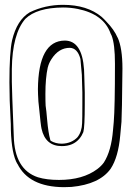

<svg xmlns="http://www.w3.org/2000/svg" viewBox="-20 -731 527 795"><path d="M321 -348 319 -416V-420Q314 -482 313 -487Q301 -532 269 -533Q223 -533 193 -486Q182 -469 178 -452V-453Q168 -408 168 -342Q168 -309 169 -292V-293Q172 -274 175 -237Q180 -180 188 -153L187 -154L190 -148Q210 -136 236 -136Q277 -137 302 -164L301 -163Q319 -186 320 -221Q321 -235 321 -300ZM467 -575V-576Q487 -532 487 -447Q485 -256 483 -227Q482 -215 481 -205L478 -172Q470 -80 438 -32Q392 32 276 43Q260 44 244 44Q99 43 52 -53V-52Q28 -93 25 -193Q25 -222 24 -232Q19 -317 19 -390Q19 -513 30 -564Q50 -648 103 -680Q167 -711 241 -711Q341 -711 401 -661Q412 -651 420 -642Q453 -608 467 -575ZM329 -416 331 -348V-300Q331 -204 325 -184Q319 -169 309 -157Q283 -126 236 -126Q168 -126 152 -198Q149 -209 141 -292Q140 -303 139 -311Q137 -345 137 -362Q139 -562 248 -563Q320 -563 328 -443Q329 -430 329 -416ZM438 -592Q410 -672 302 -694Q272 -700 241 -700Q132 -699 85 -653Q31 -591 29 -445Q29 -443 29 -392Q29 -366 37 -168Q40 -29 137 3Q173 14 224 14Q323 14 383 -31Q400 -44 410 -58Q441 -106 448 -193L451 -226Q456 -285 456 -467Q456 -549 442 -584Q440 -588 438 -592Z"/></svg>

Font: Londrina Shadow
Style: Regular
Weight: 400
Designer: Marcelo Magalhaes
Foundry: Marcelo Magalhães
Version: Version 1.001 2011